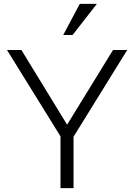

<svg xmlns="http://www.w3.org/2000/svg" viewBox="-20 -967 690 987"><path d="M90 -710 325 -326 561 -710H634L358 -264V0H291V-266L16 -710ZM353 -787H305L390 -947H478Z"/></svg>

Font: Rising Sun Light
Style: Regular
Weight: 300
Designer: Matt McInerney, Pablo Impallari, Rodrigo Fuenzalida (Raleway font), Stephen Hutchings (Greek), Cristiano Sobral (main ch
Foundry: The Rising Sun Project Authors
Version: Version 4.327; ttfautohint (v1.8.4.7-5d5b-dirty)